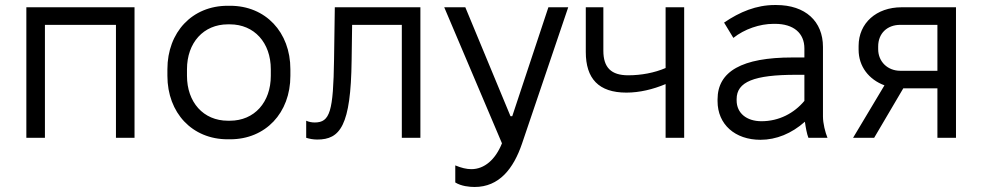

<svg xmlns="http://www.w3.org/2000/svg" viewBox="-20 -549 3914 765"><path d="M85 0H159V-450H442V0H516V-520H85Z M887 6H897C1038 6 1137 -99 1137 -247V-273C1137 -421 1038 -526 897 -526H887C746 -526 647 -421 647 -273V-247C647 -99 746 6 887 6ZM888 -68C790 -68 725 -142 725 -247V-273C725 -379 791 -452 888 -452H896C993 -452 1059 -379 1059 -273V-247C1059 -142 994 -68 896 -68Z M1244 7C1335 7 1378 -47 1381 -309L1383 -450H1581V0H1655V-520H1314L1311 -313C1308 -105 1295 -61 1234 -61C1223 -61 1211 -63 1200 -68V0C1213 4 1227 7 1244 7Z M1871 196C1969 196 2026 123 2060 23L2244 -520H2165L2021 -86H2014L1834 -520H1750L1980 22C1954 87 1910 125 1858 125C1839 125 1818 120 1794 110V178C1818 193 1851 196 1871 196Z M2632 0H2706V-520H2632V-278C2588 -259 2535 -249 2483 -249C2415 -249 2384 -280 2384 -347V-520H2314V-342C2314 -236 2365 -180 2476 -180C2528 -180 2582 -193 2632 -214Z M3010 8C3073 8 3134 -17 3187 -64C3190 -42 3195 -15 3201 0H3277C3268 -22 3259 -57 3259 -85V-362C3259 -464 3189 -529 3073 -529H3067C2994 -529 2928 -502 2865 -459L2902 -398C2946 -433 3007 -454 3062 -454H3068C3142 -454 3185 -417 3185 -356V-320H3137C2937 -320 2839 -265 2839 -153V-146C2839 -53 2909 8 3010 8ZM3014 -66C2955 -66 2915 -98 2915 -149V-154C2915 -223 2984 -251 3152 -251H3185V-147C3144 -98 3084 -66 3014 -66Z M3379 0H3463L3579 -197H3715V0H3789V-520H3572C3472 -520 3401 -457 3401 -366V-351C3401 -284 3442 -232 3504 -209ZM3567 -267C3517 -267 3479 -303 3479 -353V-364C3479 -416 3515 -450 3567 -450H3715V-267Z"/></svg>

Font: Fixel Text Regular
Style: Regular
Weight: 400
Width: 4
Designer: AlfaBravo + MacPaw
Foundry: Kyrylo Tkachov, Marchela Mozhyna, Serhii Makarenko, Maria Weinstein, Zakhar Kryvoshyya
Version: Version 1.211